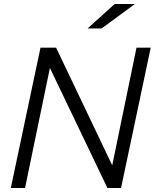

<svg xmlns="http://www.w3.org/2000/svg" viewBox="-20 -938 772 958"><path d="M34 0 182 -700H260L540 -113L661 -700H732L584 0H516L229 -599L105 0ZM417 -796 552 -918H653L487 -796Z"/></svg>

Font: Red Hat Text VF
Style: Italic
Weight: 300
Italic angle: -12°
Designer: Pentagram, MCKL
Foundry: Pentagram, MCKL
Version: Version 1.023